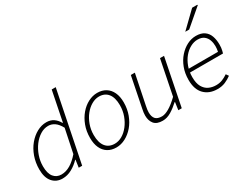

<svg xmlns="http://www.w3.org/2000/svg" viewBox="-77 -1205 2165 1698"><g transform="rotate(-30 1006.0 -356.0)"><path d="M184 12Q121 12 82.5 -32.5Q44 -77 44 -161Q44 -230 65.5 -290.5Q87 -351 124.5 -396Q162 -441 209 -466.5Q256 -492 305 -492Q348 -492 378.5 -471Q409 -450 428 -415H432L451 -510L493 -719H534L389 0H354L365 -76H361Q325 -38 279.5 -13Q234 12 184 12ZM193 -24Q240 -24 285 -51Q330 -78 373 -128L423 -369Q397 -416 367.5 -436Q338 -456 304 -456Q261 -456 222 -431.5Q183 -407 152.5 -366.5Q122 -326 104 -274.5Q86 -223 86 -169Q86 -96 115 -60Q144 -24 193 -24Z M734 12Q684 12 647.5 -10.5Q611 -33 591.5 -75.5Q572 -118 572 -178Q572 -246 593.5 -303Q615 -360 651 -402.5Q687 -445 732.5 -468.5Q778 -492 825 -492Q875 -492 911.5 -469.5Q948 -447 968 -404.5Q988 -362 988 -302Q988 -235 966.5 -177.5Q945 -120 909 -78Q873 -36 827.5 -12Q782 12 734 12ZM738 -24Q777 -24 814 -45.5Q851 -67 880.5 -105Q910 -143 928 -192Q946 -241 946 -297Q946 -375 913.5 -415.5Q881 -456 822 -456Q784 -456 746.5 -434.5Q709 -413 679 -375.5Q649 -338 631 -288.5Q613 -239 613 -184Q613 -106 645.5 -65Q678 -24 738 -24Z M1207 12Q1146 12 1119.5 -20.5Q1093 -53 1093 -105Q1093 -123 1095 -136Q1097 -149 1101 -170L1163 -480H1204L1142 -176Q1138 -155 1136 -141.5Q1134 -128 1134 -114Q1134 -70 1154 -47.5Q1174 -25 1220 -25Q1251 -25 1293.5 -49.5Q1336 -74 1390 -126L1461 -480H1502L1406 0H1371L1382 -78H1378Q1337 -40 1294 -14Q1251 12 1207 12Z M1767 12Q1683 12 1633 -38.5Q1583 -89 1583 -186Q1583 -254 1604.5 -310Q1626 -366 1662 -406.5Q1698 -447 1742 -469.5Q1786 -492 1833 -492Q1885 -492 1917 -470Q1949 -448 1963 -409.5Q1977 -371 1977 -322Q1977 -305 1975.5 -289.5Q1974 -274 1970.5 -261Q1967 -248 1964 -237H1616L1623 -272H1933Q1936 -287 1937.5 -300Q1939 -313 1939 -328Q1939 -360 1928.5 -389.5Q1918 -419 1894 -437.5Q1870 -456 1829 -456Q1792 -456 1755.5 -436.5Q1719 -417 1689.5 -381.5Q1660 -346 1642 -297Q1624 -248 1624 -191Q1624 -129 1644.5 -92.5Q1665 -56 1698.5 -40Q1732 -24 1772 -24Q1809 -24 1838 -36Q1867 -48 1893 -66L1911 -40Q1883 -19 1847.5 -3.5Q1812 12 1767 12ZM1771 -570 1930 -724H1982L1985 -719L1811 -570Z"/></g></svg>

Font: Source Sans 3 ExtraLight Light
Style: Italic
Weight: 300
Italic angle: -11°
Version: Version 3.052;hotconv 1.1.0;makeotfexe 2.6.0